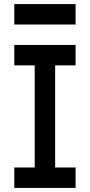

<svg xmlns="http://www.w3.org/2000/svg" viewBox="-20 -920 440 940"><path d="M350 -700H50V-600H150V-100H50V0H350V-100H250V-600H350ZM50 -800H350V-900H50Z"/></svg>

Font: LS-VG5000
Style: Regular
Weight: 400
Designer: Justin Bihan, 2021
Foundry: Justin Bihan, 2021
Version: Version 1.000;Glyphs 3.1.2 (3151)